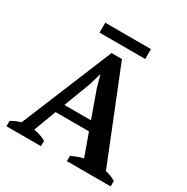

<svg xmlns="http://www.w3.org/2000/svg" viewBox="-181 -962 1084 1115"><g transform="rotate(30 361.0 -404.0)"><path d="M441.4 -213.9H217.8L161.1 -63.5Q204.1 -57.6 243.2 -36.1V0H11.7V-36.1Q27.3 -45.4 43.5 -52.5Q59.6 -59.6 76.2 -63.5L327.6 -673.3H397.5L642.1 -63.5Q660.6 -59.6 678.5 -52.5Q696.3 -45.4 710.4 -36.1V0H417V-36.1Q435.1 -44.4 455.8 -52Q476.6 -59.6 495.6 -63.5ZM241.2 -275.4H419.4L355 -455.6L334 -532.2H332L309.1 -454.1ZM208 -741.2V-807.6H514.2V-741.2Z"/></g></svg>

Font: PT Astra Serif
Style: Bold
Weight: 700
Designer: A.Korolkova, I. Chaeva
Foundry: ParaType Ltd
Version: Version 1.002